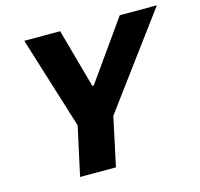

<svg xmlns="http://www.w3.org/2000/svg" viewBox="-101 -797 942 905"><g transform="rotate(-15 370.0 -344.0)"><path d="M181 0 233 -238 93 -688H268L348 -400H355L559 -688H740L407 -238L356 0Z"/></g></svg>

Font: Saira
Style: Bold Italic
Weight: 700
Italic angle: -12°
Designer: Hector Gatti with collaboration of the Omnibus-Type team
Foundry: Omnibus-Type
Version: Version 1.100; ttfautohint (v1.8.3)